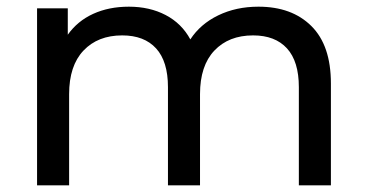

<svg xmlns="http://www.w3.org/2000/svg" viewBox="-20 -555 1097 575"><path d="M912.5 -477C873.5 -515.7 820.7 -535 754 -535C709.3 -535 669.2 -526.3 633.5 -509C597.8 -491.7 570 -467.7 550 -437C532.7 -469 508 -493.3 476 -510C444 -526.7 407.3 -535 366 -535C326 -535 290.3 -527.8 259 -513.5C227.7 -499.2 202.3 -478.3 183 -451V-530H91V0H187V-273C187 -329.7 201.3 -373.2 230 -403.5C258.7 -433.8 297.3 -449 346 -449C390 -449 423.8 -436 447.5 -410C471.2 -384 483 -345.3 483 -294V0H579V-273C579 -329.7 593.3 -373.2 622 -403.5C650.7 -433.8 689.3 -449 738 -449C782 -449 815.8 -436 839.5 -410C863.2 -384 875 -345.3 875 -294V0H971V-305C971 -381 951.5 -438.3 912.5 -477Z"/></svg>

Font: ICO Headline
Style: Regular
Weight: 500
Designer: Julieta Ulanovsky
Foundry: Julieta Ulanovsky
Version: Version 7.200